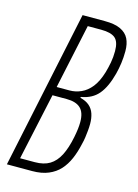

<svg xmlns="http://www.w3.org/2000/svg" viewBox="-107 -748 578 807"><g transform="rotate(15 181.5 -344.0)"><path d="M5 0 150 -688H247Q290 -688 315.5 -676Q341 -664 352 -642Q363 -620 363 -588Q363 -561 359.5 -535.5Q356 -510 350 -487Q334 -426 307 -394Q280 -362 232 -354L231 -350Q256 -344 271 -331Q286 -318 292.5 -298.5Q299 -279 299 -255Q299 -240 297.5 -225Q296 -210 294 -195Q292 -180 288 -165Q280 -128 267 -98Q254 -68 234.5 -46.5Q215 -25 185.5 -12.5Q156 0 115 0ZM52 -39H116Q155 -39 180.5 -54.5Q206 -70 222.5 -102Q239 -134 249 -184Q253 -204 255 -220.5Q257 -237 257 -251Q257 -293 237 -311.5Q217 -330 177 -330H115ZM123 -368H179Q205 -368 229.5 -379Q254 -390 273.5 -414.5Q293 -439 306 -482Q312 -503 316.5 -526.5Q321 -550 321 -577Q321 -618 302.5 -633.5Q284 -649 242 -649H183Z"/></g></svg>

Font: Saira UltraCondensed ExtraLight
Style: Italic
Weight: 250
Width: 1
Italic angle: -12°
Designer: Hector Gatti with collaboration of the Omnibus-Type team
Foundry: Omnibus-Type
Version: Version 1.101